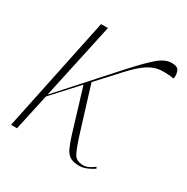

<svg xmlns="http://www.w3.org/2000/svg" viewBox="-131 -657 758 778"><g transform="rotate(30 247.5 -268.5)"><path d="M17 0 129 -536H161L84 -180L306 -427Q363 -490 395 -516.5Q427 -543 457 -543Q484 -543 490.5 -527.5Q497 -512 494 -492Q459 -497 431 -495Q403 -493 373.5 -474.5Q344 -456 303 -411L213 -313L276 -109Q294 -51 306.5 -27.5Q319 -4 351 -4Q364 -4 376.5 -10Q389 -16 402 -26L406 -19Q368 6 339 6Q312 6 296.5 -3Q281 -12 271.5 -32Q262 -52 251 -87L190 -288L82 -170L45 0Z"/></g></svg>

Font: Noto Serif Display SemiCondensed Thin
Style: Italic
Weight: 100
Width: 4
Italic angle: -12°
Designer: Monotype Design Team
Foundry: Monotype Imaging Inc.
Version: Version 2.009